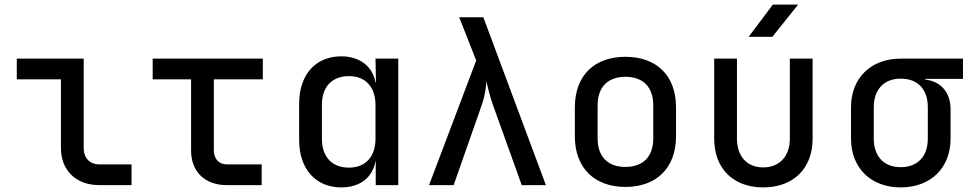

<svg xmlns="http://www.w3.org/2000/svg" viewBox="-20 -805 4240 835"><path d="M411 0H552V-90H413C371 -90 344 -117 344 -161V-550H53V-460H245V-161C245 -64 311 0 411 0Z M965 0H1118V-90H967C932 -90 910 -114 910 -151V-460H1123V-550H644V-460H811V-150C811 -59 871 0 965 0Z M1464 10C1545 10 1600 -32 1613 -104H1614V0H1712V-550H1613L1615 -447H1613C1600 -517 1544 -560 1464 -560C1353 -560 1281 -481 1281 -354V-196C1281 -69 1354 10 1464 10ZM1498 -76C1425 -76 1380 -121 1380 -202V-349C1380 -429 1425 -474 1498 -474C1569 -474 1613 -427 1613 -348V-202C1613 -123 1569 -76 1498 -76Z M1846 0H1953L2075 -348C2090 -392 2095 -431 2095 -452C2101 -431 2108 -392 2124 -348L2249 0H2354L2082 -730H1977L2051 -542Z M2700 8C2834 8 2920 -74 2920 -212V-338C2920 -477 2835 -558 2700 -558C2565 -558 2480 -477 2480 -338V-212C2480 -74 2566 8 2700 8ZM2700 -79C2625 -79 2579 -122 2579 -203V-347C2579 -428 2625 -471 2700 -471C2775 -471 2821 -428 2821 -347V-203C2821 -122 2775 -79 2700 -79Z M3236 -645H3339L3451 -785H3341ZM3299 10C3429 10 3514 -71 3514 -202V-550H3415V-202C3415 -125 3370 -77 3299 -77C3229 -77 3185 -125 3185 -202V-550H3086V-202C3086 -72 3169 10 3299 10Z M3897 10C4028 10 4114 -75 4114 -202V-330C4114 -403 4072 -451 4004 -459V-462H4168V-550H3897C3767 -550 3681 -465 3681 -339V-202C3681 -75 3767 10 3897 10ZM3897 -78C3824 -78 3780 -125 3780 -202V-339C3780 -415 3824 -463 3897 -463C3971 -463 4015 -417 4015 -339V-202C4015 -125 3971 -78 3897 -78Z"/></svg>

Font: JetBrains Mono Medium
Style: Regular
Weight: 436
Monospace: yes
Designer: Philipp Nurullin, Konstantin Bulenkov
Foundry: JetBrains
Version: Version 2.305